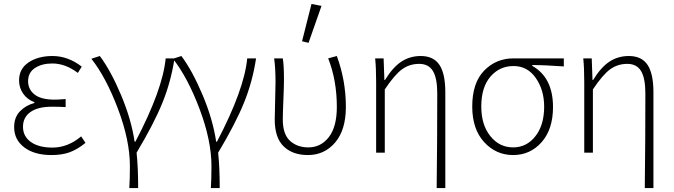

<svg xmlns="http://www.w3.org/2000/svg" viewBox="-20 -777 3430 977"><path d="M242 12Q155 12 103.5 -27Q52 -66 52 -130Q52 -180 81.5 -210.5Q111 -241 155 -253V-257Q118 -271 97.5 -301Q77 -331 77 -368Q77 -427 125.5 -459.5Q174 -492 247 -492Q326 -492 396 -438L376 -406Q313 -454 246 -454Q193 -454 158 -431Q123 -408 123 -364Q123 -322 156 -296Q189 -270 258 -270Q276 -270 314 -273V-232Q286 -234 244 -234Q173 -234 135 -207Q97 -180 97 -132Q97 -83 137 -54.5Q177 -26 247 -26Q325 -26 393 -83L415 -50Q373 -16 334 -2Q295 12 242 12Z M638 180Q641 134 641 68Q641 -62 580.5 -222.5Q520 -383 445 -478L488 -492Q544 -417 596 -293.5Q648 -170 665 -56H669Q808 -321 823 -480H868Q850 -361 806.5 -254Q763 -147 675 0Q683 73 683 180Z M1053 180Q1056 134 1056 68Q1056 -62 995.5 -222.5Q935 -383 860 -478L903 -492Q959 -417 1011 -293.5Q1063 -170 1080 -56H1084Q1223 -321 1238 -480H1283Q1265 -361 1221.5 -254Q1178 -147 1090 0Q1098 73 1098 180Z M1547 12Q1469 12 1423.5 -32Q1378 -76 1378 -169Q1378 -200 1380 -263Q1382 -326 1382 -358Q1382 -431 1375 -480H1419Q1425 -446 1425 -372Q1425 -340 1422 -268.5Q1419 -197 1419 -169Q1419 -94 1455.5 -60.5Q1492 -27 1549 -27Q1613 -27 1653.5 -79.5Q1694 -132 1694 -233Q1694 -368 1650 -480L1694 -492Q1740 -367 1740 -233Q1740 -116 1685.5 -52Q1631 12 1547 12ZM1517 -567 1565 -757 1616 -747 1550 -559Z M2202 180Q2205 -62 2205 -302Q2205 -379 2183 -415.5Q2161 -452 2113 -452Q2064 -452 2026 -424.5Q1988 -397 1938 -322V0H1894V-358Q1894 -431 1889 -480H1932L1936 -370H1939Q1979 -435 2022.5 -463.5Q2066 -492 2121 -492Q2186 -492 2216 -447Q2246 -402 2246 -308V180Z M2383 -235Q2383 -355 2443.5 -417.5Q2504 -480 2593 -480H2849V-439Q2751 -446 2688 -446V-442Q2794 -383 2794 -232Q2794 -119 2736 -53.5Q2678 12 2591 12Q2504 12 2443.5 -54Q2383 -120 2383 -235ZM2591 -27Q2660 -27 2704.5 -84Q2749 -141 2749 -234Q2749 -319 2706.5 -380Q2664 -441 2593 -441Q2522 -441 2475.5 -387Q2429 -333 2429 -235Q2429 -142 2475 -84.5Q2521 -27 2591 -27Z M3261 180Q3264 -62 3264 -302Q3264 -379 3242 -415.5Q3220 -452 3172 -452Q3123 -452 3085 -424.5Q3047 -397 2997 -322V0H2953V-358Q2953 -431 2948 -480H2991L2995 -370H2998Q3038 -435 3081.5 -463.5Q3125 -492 3180 -492Q3245 -492 3275 -447Q3305 -402 3305 -308V180Z"/></svg>

Font: Toshiba Sans Light
Style: Regular
Weight: 300
Designer: Paul D. Hunt
Foundry: Toshiba Corporation
Version: Version 2.020;PS 2.0;hotconv 1.0.86;makeotf.lib2.5.63406